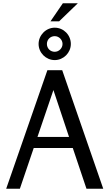

<svg xmlns="http://www.w3.org/2000/svg" viewBox="-20 -1159 671 1179"><path d="M366 -1139 290 -1028H343L458 -1139ZM316 -989C262 -989 217 -943 217 -889C217 -835 262 -790 316 -790C370 -790 415 -835 415 -889C415 -944 371 -989 316 -989ZM316 -937C342 -937 364 -915 364 -889C364 -863 342 -841 316 -841C289 -841 268 -862 268 -889C268 -916 289 -937 316 -937ZM362 -728H271L18 0H102L187 -250H427L511 0H614ZM308 -606 404 -318H210Z"/></svg>

Font: Rosario
Style: Regular
Weight: 400
Designer: Hector Gatti
Foundry: Omnibus Type
Version: Version 1.100